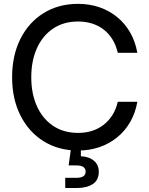

<svg xmlns="http://www.w3.org/2000/svg" viewBox="-20 -759 763 983"><path d="M379.9 11.7Q279.3 11.7 203.1 -35.9Q127 -83.5 84.5 -168.2Q42 -252.9 42 -363.3Q42 -474.6 84.2 -559.3Q126.5 -644 202.9 -691.7Q279.3 -739.3 379.9 -739.3Q438 -739.3 488.8 -721.9Q539.6 -704.6 579.8 -671.6Q620.1 -638.7 646.5 -592.5Q672.9 -546.4 683.1 -488.8H583Q574.2 -526.9 555.9 -556.9Q537.6 -586.9 511.2 -607.4Q484.9 -627.9 451.7 -638.4Q418.5 -648.9 379.9 -648.9Q305.7 -648.9 252 -612.8Q198.2 -576.7 169.2 -512.5Q140.1 -448.2 140.1 -363.3Q140.1 -278.8 169.2 -214.8Q198.2 -150.9 252 -114.7Q305.7 -78.6 379.9 -78.6Q418.5 -78.6 451.4 -89.1Q484.4 -99.6 510.7 -120.1Q537.1 -140.6 555.7 -170.2Q574.2 -199.7 583 -237.8H683.1Q673.3 -180.7 646.7 -134.5Q620.1 -88.4 579.8 -55.7Q539.6 -22.9 488.8 -5.6Q438 11.7 379.9 11.7ZM314 203.6V151.4H371.1Q395 151.4 406.7 143.3Q418.5 135.3 418.5 119.6Q418.5 104 406.7 95.9Q395 87.9 371.1 87.9H331.5L346.7 -23.4H394V-0.5V41Q436.5 43 461.2 64.2Q485.8 85.4 485.8 120.1Q485.8 163.1 455.1 183.3Q424.3 203.6 373 203.6Z"/></svg>

Font: Inter Cardless Display
Style: Regular
Weight: 400
Designer: Rasmus Andersson
Foundry: rsms
Version: Version 4.001;git-9221beed3